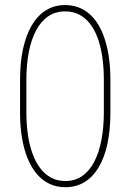

<svg xmlns="http://www.w3.org/2000/svg" viewBox="-20 -742 523 771"><path d="M423.3 -421.4V-289.6Q423.3 -220.7 411.6 -165.5Q399.9 -110.4 376.7 -71Q353.5 -31.7 319.8 -11Q286.1 9.8 242.2 9.8Q207.5 9.8 179 -3.7Q150.4 -17.1 128.4 -42.7Q106.4 -68.4 91.3 -105Q76.2 -141.6 68.4 -188Q60.5 -234.4 60.5 -289.6V-421.4Q60.5 -490.2 72.5 -545.7Q84.5 -601.1 107.7 -640.4Q130.9 -679.7 164.6 -700.7Q198.2 -721.7 241.7 -721.7Q276.4 -721.7 305.2 -708.3Q334 -694.8 356 -669.2Q377.9 -643.6 392.8 -606.7Q407.7 -569.8 415.5 -523.2Q423.3 -476.6 423.3 -421.4ZM397 -291.5V-421.4Q397 -470.2 390.9 -512.5Q384.8 -554.7 372.6 -588.4Q360.4 -622.1 341.8 -646.2Q323.2 -670.4 298.3 -683.3Q273.4 -696.3 241.7 -696.3Q202.6 -696.3 173.3 -676.3Q144 -656.2 124.8 -619.6Q105.5 -583 95.7 -532.7Q85.9 -482.4 85.9 -421.4V-291.5Q85.9 -243.2 92 -201.2Q98.1 -159.2 110.6 -125Q123 -90.8 141.8 -66.2Q160.6 -41.5 185.8 -28.3Q210.9 -15.1 242.2 -15.1Q281.7 -15.1 310.8 -35.6Q339.8 -56.2 358.9 -93.3Q377.9 -130.4 387.5 -180.9Q397 -231.4 397 -291.5Z"/></svg>

Font: Roboto Condensed Thin
Style: Regular
Weight: 250
Width: 3
Designer: Christian Robertson
Foundry: Google
Version: Version 3.009; 2024